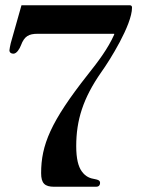

<svg xmlns="http://www.w3.org/2000/svg" viewBox="-20 -713 538 733"><path d="M16 -521C16 -513 22 -508 31 -508C44 -508 55 -527 60 -540C73 -575 90 -584 124 -584H416V-581C392 -527 354 -477 315 -428C173 -248 137 -159 137 -52C137 -13 151 0 187 0H347C355 0 362 -4 362 -15C362 -24 354 -27 343 -29C324 -32 307 -38 292 -59C279 -77 271 -107 271 -155C271 -254 297 -338 367 -438C398 -481 484 -618 484 -684C484 -689 482 -693 475 -693H62L21 -548C19 -539 16 -525 16 -521Z"/></svg>

Font: Monomakh Unicode
Style: Regular
Weight: 400
Version: Version 1.2